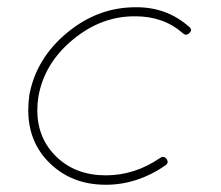

<svg xmlns="http://www.w3.org/2000/svg" viewBox="-20 -508 611 530"><path d="M58 -204Q58 -224 61 -246Q80 -347 165 -417.5Q250 -488 354 -488Q440 -489 502 -434Q512 -426 503 -417Q494 -408 485 -416Q432 -463 354 -463Q260 -464 181 -398.5Q102 -333 86 -241Q83 -223 83 -204Q83 -126 136 -75Q189 -24 272 -24Q352 -24 422 -72Q432 -79 440 -69Q447 -58 436 -51Q359 2 272 2Q179 2 118 -57Q58 -115 58 -204Z"/></svg>

Font: Quicksand
Style: Light Italic
Weight: 300
Italic angle: -12°
Designer: Andrew Paglinawan
Foundry: Andrew Paglinawan
Version: 1.002